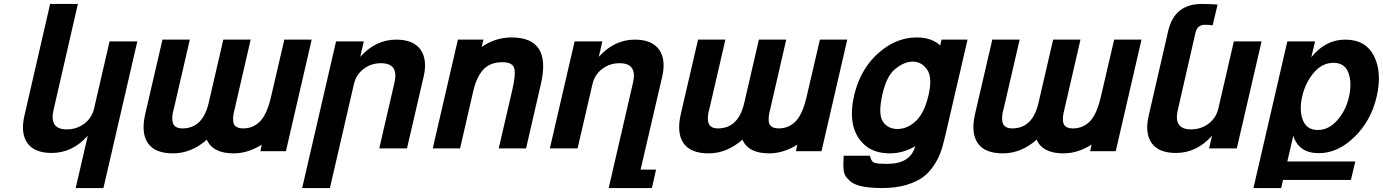

<svg xmlns="http://www.w3.org/2000/svg" viewBox="-20 -749 6979 969"><path d="M317 -96Q367 -96 405.5 -125Q444 -154 455 -202L533 -540H673L502 200H362L423 -64Q345 23 241 23Q154 23 118.5 -26.5Q83 -76 103 -164L233 -729H373L250 -193Q228 -96 317 -96Z M1163 -193Q1151 -148 1160 -124.5Q1169 -101 1208 -101Q1257 -101 1292 -136Q1327 -171 1348 -261L1415 -549H1553L1423 14H1294L1301 -19Q1231 25 1159 25Q1054 25 1024 -44Q945 25 853 25Q762 25 726.5 -26.5Q691 -78 713 -174L800 -549H938L858 -203Q844 -157 852.5 -129Q861 -101 901 -101Q1003 -101 1033 -229L1107 -549H1245Z M1903 -430Q1853 -430 1815 -401Q1777 -372 1766 -324L1645 200H1505L1676 -540H1816L1798 -462Q1876 -549 1980 -549Q2066 -549 2102 -499Q2138 -449 2118 -362L2034 0H1894L1971 -333Q1993 -430 1903 -430Z M2515 -435Q2453 -435 2418.5 -397Q2384 -359 2367 -283L2302 0H2164L2291 -549H2420L2411 -512Q2480 -560 2562 -560Q2764 -560 2710 -326L2635 0H2497L2565 -293Q2583 -370 2576 -402Q2569 -435 2515 -435Z M3107 -430Q3057 -430 3019 -401Q2981 -372 2970 -324L2895 0H2755L2880 -540H3020L3002 -462Q3080 -549 3184 -549Q3270 -549 3306 -499Q3342 -449 3322 -362L3213 107H3291L3270 200H3052L3175 -333Q3197 -430 3107 -430Z M3866 -193Q3854 -148 3863 -124.5Q3872 -101 3911 -101Q3960 -101 3995 -136Q4030 -171 4051 -261L4118 -549H4256L4126 14H3997L4004 -19Q3934 25 3862 25Q3757 25 3727 -44Q3648 25 3556 25Q3465 25 3429.5 -26.5Q3394 -78 3416 -174L3503 -549H3641L3561 -203Q3547 -157 3555.5 -129Q3564 -101 3604 -101Q3706 -101 3736 -229L3810 -549H3948Z M4370 37Q4377 66 4392 72Q4407 78 4458 78Q4575 78 4599 -11Q4537 25 4472 25Q4393 25 4346 -15.5Q4299 -56 4285 -120Q4272 -183 4290 -264Q4329 -433 4461 -517Q4529 -560 4608 -560Q4681 -560 4725 -520L4732 -549H4863L4752 -70Q4742 -29 4737 -10.5Q4732 8 4722.5 31.5Q4713 55 4697 80Q4671 121 4638 145Q4605 169 4555 184Q4503 200 4431 200Q4305 200 4268 163Q4257 152 4253 147.5Q4249 143 4244.5 134Q4240 125 4238 112Q4235 92 4237 60Q4238 48 4238 37ZM4586 -438Q4543 -438 4497 -400Q4454 -365 4433 -271Q4411 -172 4436 -135Q4461 -98 4510 -98Q4558 -98 4600 -136Q4645 -177 4666 -268Q4687 -358 4659 -398Q4631 -438 4586 -438Z M5351 -193Q5339 -148 5348 -124.5Q5357 -101 5396 -101Q5445 -101 5480 -136Q5515 -171 5536 -261L5603 -549H5741L5611 14H5482L5489 -19Q5419 25 5347 25Q5242 25 5212 -44Q5133 25 5041 25Q4950 25 4914.5 -26.5Q4879 -78 4901 -174L4988 -549H5126L5046 -203Q5032 -157 5040.5 -129Q5049 -101 5089 -101Q5191 -101 5221 -229L5295 -549H5433Z M5991 -96Q6041 -96 6079.5 -125Q6118 -154 6129 -202L6207 -540H6347L6222 0H6082L6097 -64Q6019 23 5915 23Q5828 23 5792.5 -26.5Q5757 -76 5777 -164L5876 -594Q5908 -729 6045 -729Q6086 -729 6125 -726L6100 -621Q6082 -624 6061 -624Q6022 -624 6013 -582L5924 -193Q5902 -96 5991 -96Z M6788 -260Q6804 -330 6785.5 -381Q6767 -432 6710 -432Q6653 -432 6610.5 -382Q6568 -332 6552 -262Q6536 -192 6555.5 -142.5Q6575 -93 6631 -93Q6686 -93 6729.5 -142.5Q6773 -192 6788 -260ZM6769 -549Q6872 -549 6914 -467Q6956 -384 6928 -262Q6900 -140 6816 -58Q6732 24 6636 24Q6535 24 6507 -64L6477 66H6820L6798 159H6455L6446 200H6306L6477 -540H6617L6598 -460Q6669 -549 6769 -549Z"/></svg>

Font: Miedinger
Style: Bold-Italic
Weight: 700
Italic angle: -13°
Version: Version 001.000